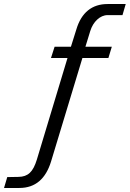

<svg xmlns="http://www.w3.org/2000/svg" viewBox="-164 -762 644 953"><path d="M260 -530 284 -608C298 -654 333 -687 370 -687H444L460 -742H370C293 -742 240 -700 215 -616L188 -530H107L89 -474H171L19 30C0 92 -25 115 -72 116L-128 117L-144 171H-68C13 171 63 124 89 41L245 -474H374L391 -530Z"/></svg>

Font: Cheyenne Sans Light
Style: Italic
Weight: 300
Italic angle: -8.13011°
Designer: The Public Sans project authors (U.S. Web Design System), Libre Franklin designed by Pablo Impallari and Rodrigo Fuenzal
Foundry: The Cheyenne Sans Project Authors
Version: Version 2.007